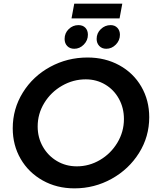

<svg xmlns="http://www.w3.org/2000/svg" viewBox="-20 -1025 855 1055"><path d="M800 -381Q800 -274 744 -184.5Q688 -95 593.5 -42.5Q499 10 389 10Q292 10 214.5 -33.5Q137 -77 93.5 -152Q50 -227 50 -320Q50 -427 105.5 -516.5Q161 -606 255.5 -657.5Q350 -709 461 -709Q558 -709 635.5 -666.5Q713 -624 756.5 -549Q800 -474 800 -381ZM187 -330Q187 -269 215.5 -219Q244 -169 293 -140Q342 -111 402 -111Q470 -111 529.5 -146Q589 -181 625 -241Q661 -301 661 -371Q661 -432 633.5 -482Q606 -532 558 -560.5Q510 -589 451 -589Q382 -589 321 -554Q260 -519 223.5 -459.5Q187 -400 187 -330ZM463 -834Q463 -803 440.5 -780Q418 -757 388 -757Q364 -757 349.5 -772Q335 -787 335 -811Q335 -843 357.5 -865Q380 -887 411 -887Q435 -887 449 -872.5Q463 -858 463 -834ZM639 -834Q639 -803 616.5 -780Q594 -757 564 -757Q540 -757 525.5 -772.5Q511 -788 511 -811Q511 -843 534 -865Q557 -887 588 -887Q611 -887 625 -872Q639 -857 639 -834ZM388 -1005H652L637 -924H373Z"/></svg>

Font: Gontserrat Medium
Style: Italic
Weight: 500
Italic angle: -11.3°
Designer: Julieta Ulanovsky
Foundry: Julieta Ulanovsky
Version: Version 6.001